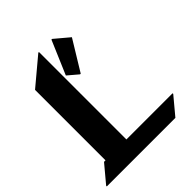

<svg xmlns="http://www.w3.org/2000/svg" viewBox="-208 -887 1016 1016"><g transform="rotate(-45 300.0 -378.5)"><path d="M344.7 -756.8H349.6L430.2 -689L326.7 -519.5H321.8L264.2 -568.4ZM515.6 0H2.4V-4.9L84 -102.5H95.2V-629.9L246.6 -756.8H251.5V-102.5H597.2V-97.7Z"/></g></svg>

Font: Gothica
Style: Bold
Weight: 700
Designer: Wojciech Kalinowski "wmk69" (wmk69@o2.pl)
Foundry: Wojciech Kalinowski "wmk69" (wmk69@o2.pl)
Version: Version 2.1.0; 2021-05-14